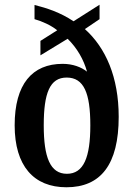

<svg xmlns="http://www.w3.org/2000/svg" viewBox="-20 -782 565 812"><path d="M261 10C406 10 482 -86 482 -288C482 -456 427 -580 339 -659L401 -701V-762L291 -692C236 -729 178 -748 126 -761V-701C158 -692 194 -676 222 -654L151 -609V-548L266 -618C306 -579 334 -530 348 -479C324 -498 288 -512 245 -512C116 -512 42 -426 42 -252C42 -80 123 10 261 10ZM263 -47C192 -47 165 -117 165 -252C165 -389 191 -454 262 -454C335 -454 362 -388 362 -252C362 -117 334 -47 263 -47Z"/></svg>

Font: Noto Serif Bengali Condensed
Style: Regular
Weight: 400
Width: 3
Designer: Juan Bruce, Universal Thirst, Indian Type Foundry and the Monotype Design Team.
Foundry: Monotype Imaging Inc.
Version: Version 2.003